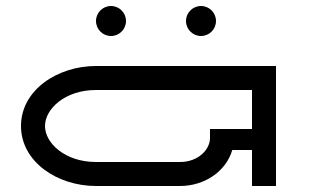

<svg xmlns="http://www.w3.org/2000/svg" viewBox="-20 -620 1040 640"><path d="M600 -550C600 -522.4 622.4 -500 650 -500C677.6 -500 700 -522.4 700 -550C700 -577.6 677.6 -600 650 -600C622.4 -600 600 -577.6 600 -550ZM300 -550C300 -522.4 322.4 -500 350 -500C377.6 -500 400 -522.4 400 -550C400 -577.6 377.6 -600 350 -600C322.4 -600 300 -577.6 300 -550ZM900 -400H300C171.3 -400 50 -319.6 50 -200C50 -80.4 171.3 0 300 0H580C661.1 0 733 -47.8 754.3 -120H820V0H900ZM820 -320V-190H680V-160C680 -121.1 640.5 -80 580 -80H300C196.9 -80 130 -142.9 130 -200C130 -257.1 196.9 -320 300 -320Z"/></svg>

Font: KetosagCBd
Style: Regular
Weight: 500
Designer: gluk
Foundry: gluk
Version: Version 00.0024